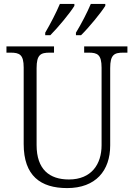

<svg xmlns="http://www.w3.org/2000/svg" viewBox="-20 -951 684 981"><path d="M368 -784V-771H394C435 -811 496 -886 518 -921V-931H444C425 -886 396 -830 368 -784ZM211 -784V-771H237C277 -811 339 -886 360 -921V-931H286C267 -886 238 -830 211 -784ZM323 10C469 10 543 -79 543 -208V-603C543 -672 564 -682 610 -682H631V-714H410V-682H433C478 -682 499 -672 499 -605V-209C499 -113 448 -34 332 -34C233 -34 167 -85 167 -210V-603C167 -672 188 -682 234 -682H256V-714H13V-682H34C80 -682 101 -672 101 -606V-215C101 -53 187 10 323 10Z"/></svg>

Font: Noto Serif Bengali SemiCondensed Light
Style: Regular
Weight: 300
Width: 4
Designer: Juan Bruce, Universal Thirst, Indian Type Foundry and the Monotype Design Team.
Foundry: Monotype Imaging Inc.
Version: Version 2.003